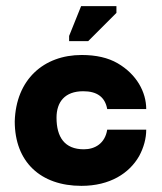

<svg xmlns="http://www.w3.org/2000/svg" viewBox="-20 -595 526 625"><path d="M245 10C338 10 401 -31 433 -87C448 -115 456 -144 456 -173H329C322 -128 289 -109 253 -109C190 -109 164 -149 164 -212C164 -263 191 -298 251 -298C296 -298 322 -279 329 -240H456C456 -295 425 -353 363 -389C332 -407 293 -416 246 -416C122 -416 32 -336 28 -200C28 -68 112 10 245 10ZM359 -553V-575H244L205 -478V-461H267Z"/></svg>

Font: OSH Darker Grotesque Black
Style: Regular
Weight: 900
Designer: Gabriel Lam
Foundry: TypeRant
Version: Version 1.000;Glyphs 3.1.1 (3148)